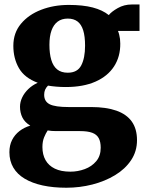

<svg xmlns="http://www.w3.org/2000/svg" viewBox="-20 -590 673 878"><path d="M283.5 268.5Q223 268.5 175 258Q127 247.5 93 227.2Q59 207 41 176.5Q23 146 23 106Q23 74.5 35.2 50.2Q47.5 26 69.2 9.2Q91 -7.5 118.5 -15.5Q93.5 -30.5 82.5 -52.5Q71.5 -74.5 71.5 -102Q71.5 -123.5 81.5 -144.5Q91.5 -165.5 109.8 -183Q128 -200.5 152.5 -211.5Q92 -234 66.5 -278.5Q41 -323 41 -380.5Q41 -439.5 75.8 -481.2Q110.5 -523 168 -545.2Q225.5 -567.5 294.5 -567.5Q359 -567.5 404 -555.8Q449 -544 477.5 -521Q489.5 -536.5 518.5 -553Q547.5 -569.5 582.5 -569.5H618V-448.5H519.5Q523 -440.5 525.2 -431Q527.5 -421.5 528.8 -411.5Q530 -401.5 530 -390.5Q530.5 -331 501.5 -286.2Q472.5 -241.5 416.8 -216.8Q361 -192 280.5 -192Q258 -192 237.5 -193.8Q217 -195.5 199.5 -198.5Q190.5 -189.5 186.2 -179.5Q182 -169.5 182 -156.5Q182 -126 207.2 -113.2Q232.5 -100.5 293.5 -100.5H396.5Q465.5 -100.5 512.2 -84Q559 -67.5 582.8 -34Q606.5 -0.5 606.5 51Q606.5 102 579.5 142.5Q552.5 183 506.2 211Q460 239 402.2 253.8Q344.5 268.5 283.5 268.5ZM302 195Q336 195 367.8 183.2Q399.5 171.5 420 147.2Q440.5 123 440.5 85.5Q440.5 58.5 431.5 41.8Q422.5 25 401.8 17.2Q381 9.5 346.5 9.5H238Q227.5 9.5 217.2 8.8Q207 8 198 6.5Q189 20 181.5 38.5Q174 57 174 82.5Q174 117 188.2 142.2Q202.5 167.5 230.8 181.2Q259 195 302 195ZM290 -257.5Q334 -257.5 351.5 -291Q369 -324.5 369 -381Q369 -424 360.5 -451.2Q352 -478.5 334.5 -491.8Q317 -505 290 -505Q262 -505 243.5 -491Q225 -477 215.5 -450.5Q206 -424 206 -385Q206 -345 214.5 -316.2Q223 -287.5 241.5 -272.5Q260 -257.5 290 -257.5Z"/></svg>

Font: Merriweather 24pt Black
Style: Regular
Weight: 900
Designer: Eben Sorkin
Foundry: Eben Sorkin
Version: Version 2.100